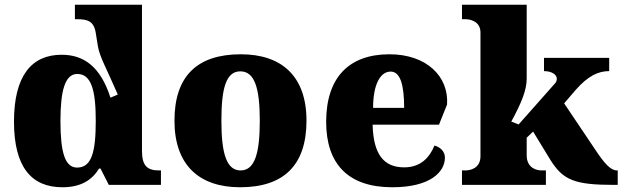

<svg xmlns="http://www.w3.org/2000/svg" viewBox="-20 -780 2627 810"><path d="M243 10C321 10 368 -20 398 -69H404L439 0H659V-61H651C602 -61 579 -80 579 -143V-760H296V-699H304C348 -699 376 -692 384 -641L393 -585C400 -541 430 -490 477 -381L446 -368C403 -502 331 -549 240 -549C113 -549 39 -460 39 -267C39 -75 113 10 243 10ZM305 -73C254 -73 235 -138 235 -269C235 -397 254 -468 306 -468C366 -468 384 -397 384 -270C384 -137 366 -73 305 -73Z M993 10C1177 10 1273 -83 1273 -271C1273 -459 1168 -551 996 -551C812 -551 716 -459 716 -271C716 -83 821 10 993 10ZM995 -61C935 -61 914 -134 914 -271C914 -409 934 -479 994 -479C1054 -479 1076 -409 1076 -271C1076 -134 1055 -61 995 -61Z M1635 10C1796 10 1857 -55 1857 -115C1857 -141 1838 -159 1813 -166C1791 -113 1753 -74 1685 -74C1599 -74 1555 -129 1552 -254H1832L1866 -339C1874 -457 1780 -551 1623 -551C1453 -551 1356 -454 1356 -266C1356 -91 1446 10 1635 10ZM1554 -325C1554 -425 1585 -478 1628 -478C1668 -478 1685 -424 1685 -325Z M2137 -267C2181 -348 2202 -401 2202 -448V-760H1929V-699H1944C1960 -699 2007 -692 2007 -643V-121C2007 -68 1961 -61 1944 -61H1929V0H2283V-61H2264C2247 -61 2202 -69 2202 -125V-199L2229 -225L2301 -107C2355 -20 2403 0 2572 0H2586V-61H2582C2557 -61 2530 -90 2493 -146L2360 -344L2409 -401C2461 -460 2504 -480 2550 -480V-536H2275V-480C2308 -480 2329 -465 2329 -448C2329 -445 2329 -438 2323 -430L2168 -255Z"/></svg>

Font: UArctic Serif Black
Style: Regular
Weight: 900
Designer: Customization by Puisto advertising & original work Monotype Design Team
Foundry: Monotype Imaging Inc.
Version: Version 2.004